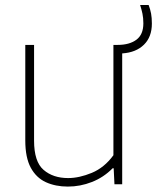

<svg xmlns="http://www.w3.org/2000/svg" viewBox="-20 -714 608 744"><path d="M243 9Q195 9 157.8 -8Q120.5 -25 99.2 -64.2Q78 -103.5 78 -169.5V-540H112V-169Q112 -87.5 148.8 -55.8Q185.5 -24 244 -24Q287 -24 335.8 -44.2Q384.5 -64.5 419.5 -112.5V-540H436Q481.5 -540 508.5 -560Q535.5 -580 535.5 -623.5Q535.5 -644.5 532 -661Q528.5 -677.5 523 -694.5H556Q562.5 -677.5 565.5 -661.2Q568.5 -645 568.5 -622.5Q568.5 -571 537.8 -540.8Q507 -510.5 453.5 -507V0H423.5L420.5 -62H416.5Q381.5 -26.5 336.2 -8.8Q291 9 243 9Z"/></svg>

Font: Encode Sans Th
Style: Regular
Weight: 100
Designer: Multiple Designers
Foundry: Impallari Type
Version: Version 3.002; ttfautohint (v1.8.3) -l 8 -r 50 -G 200 -x 14 